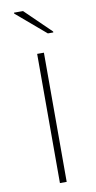

<svg xmlns="http://www.w3.org/2000/svg" viewBox="-101 -964 504 1007"><g transform="rotate(-10 151.0 -461.0)"><path d="M133 0V-688H169V0ZM207 -784 51 -917V-922H99L236 -789V-784Z"/></g></svg>

Font: Saira Expanded Thin
Style: Regular
Weight: 250
Width: 7
Designer: Hector Gatti with collaboration of the Omnibus-Type team
Foundry: Omnibus-Type
Version: Version 1.101